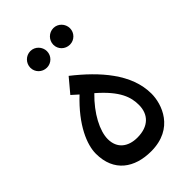

<svg xmlns="http://www.w3.org/2000/svg" viewBox="-202 -734 809 809"><g transform="rotate(-45 202.5 -329.5)"><path d="M278 -560C305 -560 327 -582 327 -609C327 -636 305 -659 278 -659C250 -659 228 -636 228 -609C228 -582 250 -560 278 -560ZM141 -560C168 -560 190 -582 190 -609C190 -636 168 -659 141 -659C113 -659 91 -636 91 -609C91 -582 113 -560 141 -560ZM202 0C339 0 375 -110 375 -171C375 -289 285 -389 181 -471L129 -409L158 -383C63 -294 30 -211 30 -158C30 -50 104 0 202 0ZM202 -82C148 -82 109 -110 109 -166C109 -214 144 -283 206 -343C289 -271 304 -221 304 -175C304 -119 269 -82 202 -82Z"/></g></svg>

Font: Noto Sans Arabic
Style: Regular
Weight: 400
Designer: Monotype Design Team, Nadine Chahine, Nizar Qandah and Khaled Hosny
Foundry: Monotype Imaging Inc.
Version: Version 2.012